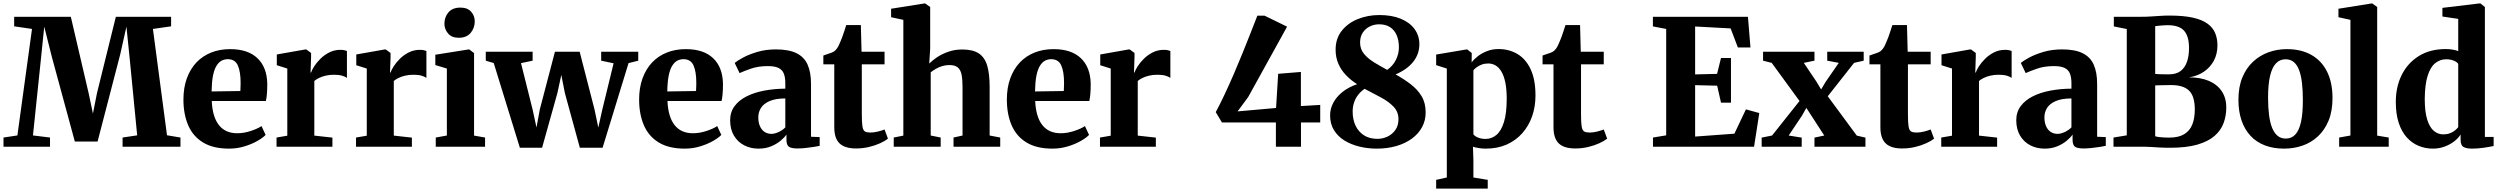

<svg xmlns="http://www.w3.org/2000/svg" viewBox="-22 -839 14300 1098"><path d="M77.5 -64.5 161 -673.5 59 -688.5V-743H383L485 -305.5L509.5 -189.5L532.5 -306L640.5 -743H956.5V-688.5L852.5 -673.5L933 -65.5L1010 -52.5V0H679V-52.5L762.5 -65L719 -511L701 -686.5L665.5 -528L536 -29.5H406L274.5 -513.5L231 -686.5L213 -511L166.5 -64.5L264 -52.5V0H-2V-52.5Z M1288 11Q1196.5 11 1138.8 -24.5Q1081 -60 1054 -123.2Q1027 -186.5 1027 -269.5Q1027 -337.5 1046.5 -391Q1066 -444.5 1101.2 -481.8Q1136.5 -519 1185.5 -538.5Q1234.5 -558 1294 -558Q1396 -558 1450.2 -506.2Q1504.5 -454.5 1506.5 -360.5Q1506.5 -327 1504.5 -302.8Q1502.5 -278.5 1498.5 -261.5H1189Q1191 -216 1201.2 -181.5Q1211.5 -147 1229.8 -123.8Q1248 -100.5 1274.2 -88.8Q1300.5 -77 1335 -77Q1372.5 -77 1412 -90Q1451.5 -103 1473.5 -118L1497 -67.5Q1481.5 -51 1449.5 -32.8Q1417.5 -14.5 1375.5 -1.8Q1333.5 11 1288 11ZM1188 -316 1352.5 -318.5Q1353 -330.5 1353.5 -342Q1354 -353.5 1354 -365.5Q1354 -428.5 1338.2 -464.5Q1322.5 -500.5 1280.5 -500.5Q1261 -500.5 1244.8 -491.8Q1228.5 -483 1215.8 -462.2Q1203 -441.5 1196 -406Q1189 -370.5 1188 -316Z M1559.5 0V-52.5L1621 -63V-447L1561 -466V-527.5L1722.5 -556H1730L1757 -536V-512.5L1754 -424H1757Q1761 -437.5 1774.5 -459Q1788 -480.5 1810 -502.5Q1832 -524.5 1861 -539.2Q1890 -554 1924.5 -554Q1938 -554 1947 -552Q1956 -550 1962 -547.5V-393.5Q1952 -401 1934.2 -406.2Q1916.5 -411.5 1888 -411.5Q1861.5 -411.5 1839.8 -406.2Q1818 -401 1802 -393Q1786 -385 1775.5 -376V-63.5L1879 -52V0Z M2014 0V-52.5L2075.5 -63V-447L2015.5 -466V-527.5L2177 -556H2184.5L2211.5 -536V-512.5L2208.5 -424H2211.5Q2215.5 -437.5 2229 -459Q2242.5 -480.5 2264.5 -502.5Q2286.5 -524.5 2315.5 -539.2Q2344.5 -554 2379 -554Q2392.5 -554 2401.5 -552Q2410.5 -550 2416.5 -547.5V-393.5Q2406.5 -401 2388.8 -406.2Q2371 -411.5 2342.5 -411.5Q2316 -411.5 2294.2 -406.2Q2272.5 -401 2256.5 -393Q2240.5 -385 2230 -376V-63.5L2333.5 -52V0Z M2470 0V-52.5L2533.5 -64V-447L2467.5 -467V-526L2656 -556H2662L2689 -535.5V-63.5L2752 -52.5V0ZM2601 -623Q2561 -623 2540.2 -647.8Q2519.5 -672.5 2519.5 -703Q2519.5 -741.5 2542.8 -768.5Q2566 -795.5 2610.5 -795.5H2611.5Q2651.5 -795.5 2672.2 -772Q2693 -748.5 2693 -717Q2693 -679.5 2669.8 -651.2Q2646.5 -623 2602 -623Z M2756 -492V-543H3024V-492L2957.5 -478L3024 -212L3046 -110L3065 -213L3151.5 -543H3293L3378 -212.5L3399.5 -109.5L3422.5 -212.5L3487 -477L3416 -492V-543H3628V-492L3572.5 -478L3424 6H3294L3208.5 -306.5L3188 -410.5L3165.5 -306.5L3078 6H2951L2801.5 -478.5Z M3894 11Q3802.5 11 3744.8 -24.5Q3687 -60 3660 -123.2Q3633 -186.5 3633 -269.5Q3633 -337.5 3652.5 -391Q3672 -444.5 3707.2 -481.8Q3742.5 -519 3791.5 -538.5Q3840.5 -558 3900 -558Q4002 -558 4056.2 -506.2Q4110.5 -454.5 4112.5 -360.5Q4112.5 -327 4110.5 -302.8Q4108.5 -278.5 4104.5 -261.5H3795Q3797 -216 3807.2 -181.5Q3817.5 -147 3835.8 -123.8Q3854 -100.5 3880.2 -88.8Q3906.5 -77 3941 -77Q3978.5 -77 4018 -90Q4057.5 -103 4079.5 -118L4103 -67.5Q4087.5 -51 4055.5 -32.8Q4023.5 -14.5 3981.5 -1.8Q3939.5 11 3894 11ZM3794 -316 3958.5 -318.5Q3959 -330.5 3959.5 -342Q3960 -353.5 3960 -365.5Q3960 -428.5 3944.2 -464.5Q3928.5 -500.5 3886.5 -500.5Q3867 -500.5 3850.8 -491.8Q3834.5 -483 3821.8 -462.2Q3809 -441.5 3802 -406Q3795 -370.5 3794 -316Z M4315.5 11Q4270.5 11 4233.8 -8Q4197 -27 4175.2 -63.5Q4153.5 -100 4153.5 -151.5Q4153.5 -198 4178.8 -232Q4204 -266 4247.8 -288Q4291.5 -310 4348.5 -320.8Q4405.5 -331.5 4469 -332V-363Q4469 -396.5 4460.5 -418Q4452 -439.5 4430.5 -450.2Q4409 -461 4369.5 -461Q4314.5 -461 4272.8 -446.5Q4231 -432 4207.5 -421L4179.5 -479Q4193 -491 4226.5 -509.2Q4260 -527.5 4308.5 -542Q4357 -556.5 4415.5 -556.5Q4488.5 -556.5 4532.5 -535Q4576.5 -513.5 4596.2 -469.8Q4616 -426 4616 -358.5V-57L4665.5 -55V-5Q4654 -2.5 4632.5 1Q4611 4.5 4585.8 7.2Q4560.5 10 4539 10Q4503 10 4489.2 0Q4475.5 -10 4475.5 -40.5V-69.5Q4464 -52.5 4441.5 -33.8Q4419 -15 4387.2 -2Q4355.5 11 4315.5 11ZM4389.5 -73.5Q4408 -73.5 4430.8 -84Q4453.5 -94.5 4469 -110.5V-276Q4414 -276 4379.8 -261.2Q4345.5 -246.5 4330 -222.2Q4314.5 -198 4314.5 -168.5Q4314.5 -138.5 4324 -117.2Q4333.5 -96 4350.2 -84.8Q4367 -73.5 4389.5 -73.5Z M4873 10Q4809.5 10 4779.2 -19Q4749 -48 4749 -111.5V-471H4686.5V-521.5Q4698 -526 4710.2 -529.8Q4722.5 -533.5 4733 -537.5Q4743.5 -541.5 4750.5 -547Q4758 -553.5 4763.8 -561.2Q4769.5 -569 4774.2 -578.5Q4779 -588 4783.5 -599.5Q4789 -611.5 4795 -628Q4801 -644.5 4806.8 -662.5Q4812.5 -680.5 4817.5 -695.5H4901L4905 -543H5036.5V-471H4906.5V-185.5Q4906.5 -137.5 4910.2 -115.2Q4914 -93 4924.8 -87Q4935.5 -81 4955.5 -81Q4977 -81 4999.2 -86.8Q5021.5 -92.5 5036.5 -98.5L5056 -46Q5039 -32.5 5011 -19.8Q4983 -7 4947.8 1.5Q4912.5 10 4873 10Z M5144 -63.5V-725.5L5074 -740.5V-789L5262.5 -819H5269L5297.5 -799V-560.5L5292 -475.5Q5309 -493 5337 -511.8Q5365 -530.5 5401.8 -543.2Q5438.5 -556 5481 -556Q5541.5 -556 5575.5 -533.5Q5609.5 -511 5623.5 -463.8Q5637.5 -416.5 5637.5 -342.5V-64L5698 -52.5V0H5431V-52.5L5482.5 -64V-342Q5482.5 -385.5 5476.8 -413Q5471 -440.5 5454.8 -453.8Q5438.5 -467 5407.5 -467Q5386.5 -467 5366.5 -461Q5346.5 -455 5329.8 -445.2Q5313 -435.5 5300.5 -425.5V-64L5357.5 -52.5V0H5089V-52.5Z M5997 11Q5905.5 11 5847.8 -24.5Q5790 -60 5763 -123.2Q5736 -186.5 5736 -269.5Q5736 -337.5 5755.5 -391Q5775 -444.5 5810.2 -481.8Q5845.5 -519 5894.5 -538.5Q5943.5 -558 6003 -558Q6105 -558 6159.2 -506.2Q6213.5 -454.5 6215.5 -360.5Q6215.5 -327 6213.5 -302.8Q6211.5 -278.5 6207.5 -261.5H5898Q5900 -216 5910.2 -181.5Q5920.5 -147 5938.8 -123.8Q5957 -100.5 5983.2 -88.8Q6009.5 -77 6044 -77Q6081.5 -77 6121 -90Q6160.5 -103 6182.5 -118L6206 -67.5Q6190.5 -51 6158.5 -32.8Q6126.5 -14.5 6084.5 -1.8Q6042.5 11 5997 11ZM5897 -316 6061.5 -318.5Q6062 -330.5 6062.5 -342Q6063 -353.5 6063 -365.5Q6063 -428.5 6047.2 -464.5Q6031.5 -500.5 5989.5 -500.5Q5970 -500.5 5953.8 -491.8Q5937.5 -483 5924.8 -462.2Q5912 -441.5 5905 -406Q5898 -370.5 5897 -316Z M6268.5 0V-52.5L6330 -63V-447L6270 -466V-527.5L6431.5 -556H6439L6466 -536V-512.5L6463 -424H6466Q6470 -437.5 6483.5 -459Q6497 -480.5 6519 -502.5Q6541 -524.5 6570 -539.2Q6599 -554 6633.5 -554Q6647 -554 6656 -552Q6665 -550 6671 -547.5V-393.5Q6661 -401 6643.2 -406.2Q6625.5 -411.5 6597 -411.5Q6570.5 -411.5 6548.8 -406.2Q6527 -401 6511 -393Q6495 -385 6484.5 -376V-63.5L6588 -52V0Z M7274.5 0V-138.5H6966L6930.5 -198Q6954.5 -242 6980.2 -296.8Q7006 -351.5 7031.8 -411Q7057.5 -470.5 7082 -530.8Q7106.5 -591 7128.5 -647Q7150.5 -703 7168.5 -749.5H7209.5L7338.5 -686.5L7116 -284L7055.5 -202L7275.5 -221.5L7287.5 -417L7417.5 -427.5V-232.5L7528 -239V-138.5H7418V0Z M7851.5 11Q7800.5 11 7752.8 -0.5Q7705 -12 7667 -35.2Q7629 -58.5 7606.8 -94.5Q7584.5 -130.5 7584.5 -179.5Q7584.5 -216.5 7602.5 -250.8Q7620.5 -285 7655 -312.8Q7689.5 -340.5 7739 -357.5Q7703.5 -380 7675.8 -408.8Q7648 -437.5 7632 -474Q7616 -510.5 7616 -555Q7616 -618.5 7651 -662.8Q7686 -707 7743 -730Q7800 -753 7866 -753Q7937 -753 7988.2 -732Q8039.5 -711 8067.2 -673.2Q8095 -635.5 8095 -586Q8095 -530 8060 -485.8Q8025 -441.5 7959 -413.5Q8006 -387.5 8045.2 -357.5Q8084.5 -327.5 8107.8 -288.8Q8131 -250 8131 -196Q8131 -149.5 8110.2 -111.5Q8089.5 -73.5 8051.8 -46Q8014 -18.5 7963 -3.8Q7912 11 7851.5 11ZM7855 -45Q7886 -45 7913.5 -58.2Q7941 -71.5 7958.2 -96.5Q7975.5 -121.5 7975.5 -157Q7975.5 -199.5 7947.5 -228.8Q7919.5 -258 7875.2 -281.8Q7831 -305.5 7782 -331Q7761.5 -317.5 7746 -298Q7730.5 -278.5 7722 -254Q7713.5 -229.5 7713.5 -201Q7713.5 -155.5 7730.2 -120.2Q7747 -85 7778.5 -65Q7810 -45 7855 -45ZM7911 -439.5Q7943 -461.5 7960.5 -496Q7978 -530.5 7978 -568Q7978 -608 7965.2 -637.8Q7952.5 -667.5 7927.2 -683.8Q7902 -700 7865.5 -700Q7836.5 -700 7811.5 -687.8Q7786.5 -675.5 7771.2 -652.2Q7756 -629 7756 -596Q7756 -558.5 7777.8 -531.8Q7799.5 -505 7834.8 -483.2Q7870 -461.5 7911 -439.5Z M8191 239.5V189.5L8252 176V-447L8191 -466.5V-527L8362.5 -556H8369L8394.5 -536L8394 -482Q8406 -499 8428.5 -516.8Q8451 -534.5 8481.5 -546.5Q8512 -558.5 8547.5 -558.5Q8608 -558.5 8655.8 -530.2Q8703.5 -502 8731.2 -443.2Q8759 -384.5 8759 -292.5Q8759 -229 8739.8 -174Q8720.5 -119 8683.5 -77.2Q8646.5 -35.5 8594 -12.2Q8541.5 11 8474.5 11Q8454 11 8433.2 7.5Q8412.5 4 8401.5 0L8404 78V176L8486 189.5V239.5ZM8473.5 -44.5Q8508.5 -44.5 8535.8 -67.5Q8563 -90.5 8578.8 -141.2Q8594.5 -192 8594.5 -274Q8594.5 -329 8586.5 -367.5Q8578.5 -406 8564 -430Q8549.5 -454 8530.5 -465Q8511.5 -476 8489 -476Q8468.5 -476 8451.8 -469.8Q8435 -463.5 8422.8 -454.5Q8410.5 -445.5 8404 -437V-71Q8411.5 -60 8430.5 -52.2Q8449.5 -44.5 8473.5 -44.5Z M8986 10Q8922.5 10 8892.2 -19Q8862 -48 8862 -111.5V-471H8799.5V-521.5Q8811 -526 8823.2 -529.8Q8835.5 -533.5 8846 -537.5Q8856.5 -541.5 8863.5 -547Q8871 -553.5 8876.8 -561.2Q8882.5 -569 8887.2 -578.5Q8892 -588 8896.5 -599.5Q8902 -611.5 8908 -628Q8914 -644.5 8919.8 -662.5Q8925.5 -680.5 8930.5 -695.5H9014L9018 -543H9149.5V-471H9019.5V-185.5Q9019.5 -137.5 9023.2 -115.2Q9027 -93 9037.8 -87Q9048.5 -81 9068.5 -81Q9090 -81 9112.2 -86.8Q9134.5 -92.5 9149.5 -98.5L9169 -46Q9152 -32.5 9124 -19.8Q9096 -7 9060.8 1.5Q9025.5 10 8986 10Z M9506.5 -65V-673.5L9430.5 -688V-743H9974L9988.5 -567.5H9916.5L9875 -676.5L9672 -687.5V-413.5L9797.5 -416.5L9820 -507.5H9877V-252H9820L9798 -349L9672 -352V-58L9896.5 -74.5L9962.5 -213.5L10039 -192.5L10009 0H9431V-52.5Z M10112 -64 10269 -261.5 10110 -479.5 10060.5 -492V-543H10354.5V-492L10293.5 -479.5L10365.5 -372.5L10392.5 -327.5L10418.5 -371L10493.5 -479.5L10427.5 -492V-543H10636V-492L10581 -479.5L10430.5 -288.5L10596.5 -63.5L10646 -52V0H10354.5V-52L10410.5 -64L10338.5 -175L10308 -222L10283 -177.5L10207 -64L10281.5 -52V0H10052.5V-52Z M10855.5 10Q10792 10 10761.8 -19Q10731.5 -48 10731.5 -111.5V-471H10669V-521.5Q10680.5 -526 10692.8 -529.8Q10705 -533.5 10715.5 -537.5Q10726 -541.5 10733 -547Q10740.5 -553.5 10746.2 -561.2Q10752 -569 10756.8 -578.5Q10761.5 -588 10766 -599.5Q10771.5 -611.5 10777.5 -628Q10783.5 -644.5 10789.2 -662.5Q10795 -680.5 10800 -695.5H10883.5L10887.5 -543H11019V-471H10889V-185.5Q10889 -137.5 10892.8 -115.2Q10896.5 -93 10907.2 -87Q10918 -81 10938 -81Q10959.5 -81 10981.8 -86.8Q11004 -92.5 11019 -98.5L11038.5 -46Q11021.5 -32.5 10993.5 -19.8Q10965.5 -7 10930.2 1.5Q10895 10 10855.5 10Z M11079.5 0V-52.5L11141 -63V-447L11081 -466V-527.5L11242.5 -556H11250L11277 -536V-512.5L11274 -424H11277Q11281 -437.5 11294.5 -459Q11308 -480.5 11330 -502.5Q11352 -524.5 11381 -539.2Q11410 -554 11444.5 -554Q11458 -554 11467 -552Q11476 -550 11482 -547.5V-393.5Q11472 -401 11454.2 -406.2Q11436.5 -411.5 11408 -411.5Q11381.5 -411.5 11359.8 -406.2Q11338 -401 11322 -393Q11306 -385 11295.5 -376V-63.5L11399 -52V0Z M11670.5 11Q11625.5 11 11588.8 -8Q11552 -27 11530.2 -63.5Q11508.5 -100 11508.5 -151.5Q11508.5 -198 11533.8 -232Q11559 -266 11602.8 -288Q11646.5 -310 11703.5 -320.8Q11760.5 -331.5 11824 -332V-363Q11824 -396.5 11815.5 -418Q11807 -439.5 11785.5 -450.2Q11764 -461 11724.5 -461Q11669.5 -461 11627.8 -446.5Q11586 -432 11562.5 -421L11534.5 -479Q11548 -491 11581.5 -509.2Q11615 -527.5 11663.5 -542Q11712 -556.5 11770.5 -556.5Q11843.5 -556.5 11887.5 -535Q11931.5 -513.5 11951.2 -469.8Q11971 -426 11971 -358.5V-57L12020.5 -55V-5Q12009 -2.5 11987.5 1Q11966 4.5 11940.8 7.2Q11915.5 10 11894 10Q11858 10 11844.2 0Q11830.5 -10 11830.5 -40.5V-69.5Q11819 -52.5 11796.5 -33.8Q11774 -15 11742.2 -2Q11710.5 11 11670.5 11ZM11744.5 -73.5Q11763 -73.5 11785.8 -84Q11808.5 -94.5 11824 -110.5V-276Q11769 -276 11734.8 -261.2Q11700.5 -246.5 11685 -222.2Q11669.5 -198 11669.5 -168.5Q11669.5 -138.5 11679 -117.2Q11688.5 -96 11705.2 -84.8Q11722 -73.5 11744.5 -73.5Z M12140.5 -65V-673L12066.5 -688V-743H12220.5Q12252 -743 12279 -744.8Q12306 -746.5 12331.5 -748.2Q12357 -750 12383.5 -750Q12465.5 -750 12518.8 -738Q12572 -726 12602.8 -703.2Q12633.5 -680.5 12646.2 -649.2Q12659 -618 12659 -580Q12659 -529.5 12637.8 -490.8Q12616.5 -452 12579.8 -427.8Q12543 -403.5 12496 -396.5Q12560.5 -397 12608.5 -377Q12656.5 -357 12683 -318.2Q12709.5 -279.5 12709.5 -224.5Q12709.5 -176.5 12694 -134.8Q12678.5 -93 12642.2 -61.5Q12606 -30 12544 -12Q12482 6 12389 6Q12353 6 12328 4.5Q12303 3 12278.8 1.5Q12254.5 0 12222 0H12064.5V-52.5ZM12303 -416Q12310.5 -415.5 12320.8 -415Q12331 -414.5 12342 -414.2Q12353 -414 12364 -414Q12375 -414 12383.5 -414Q12424 -414 12448.8 -433.2Q12473.5 -452.5 12485 -486.2Q12496.5 -520 12496.5 -564.5Q12496.5 -631 12468.5 -663Q12440.5 -695 12373.5 -695Q12364 -695 12350 -694Q12336 -693 12323 -691.8Q12310 -690.5 12303 -689.5ZM12303 -60Q12311 -57 12324.8 -55.2Q12338.5 -53.5 12354 -52.8Q12369.5 -52 12383 -52Q12437 -52 12469.2 -71.8Q12501.5 -91.5 12515.5 -127.8Q12529.5 -164 12529.5 -213Q12529.5 -288.5 12497 -320.5Q12464.5 -352.5 12394.5 -352.5Q12383.5 -352.5 12370.5 -352.2Q12357.5 -352 12344.8 -351.8Q12332 -351.5 12321.2 -351.2Q12310.5 -351 12303 -350.5Z M12779 -268Q12779 -342 12801.5 -396.2Q12824 -450.5 12863 -486.5Q12902 -522.5 12951.5 -540.2Q13001 -558 13056 -558Q13138 -558 13196.5 -524.8Q13255 -491.5 13286 -429Q13317 -366.5 13317 -278.5Q13317 -203.5 13294.5 -149Q13272 -94.5 13233.2 -58.8Q13194.5 -23 13144.8 -6Q13095 11 13040 11Q12979 11 12930.5 -7.5Q12882 -26 12848.2 -62.2Q12814.5 -98.5 12796.8 -150.2Q12779 -202 12779 -268ZM13050 -46.5Q13083 -46.5 13104.5 -69.8Q13126 -93 13136.8 -141.5Q13147.5 -190 13147.5 -265.5Q13147.5 -320.5 13142.5 -364Q13137.5 -407.5 13126 -438Q13114.5 -468.5 13095.5 -484.2Q13076.5 -500 13048.5 -500Q13016 -500 12993.8 -476.8Q12971.5 -453.5 12960 -405.2Q12948.5 -357 12948.5 -280.5Q12948.5 -225.5 12954 -182Q12959.5 -138.5 12971.5 -108.5Q12983.5 -78.5 13002.8 -62.5Q13022 -46.5 13050 -46.5Z M13419.5 -64V-725.5L13351 -740.5V-789L13539 -819H13545L13572.5 -799V-63.5L13638.5 -52.5V0H13355V-52.5Z M13891 11Q13848 11 13809.8 -4.8Q13771.5 -20.5 13742 -53Q13712.5 -85.5 13695.8 -136Q13679 -186.5 13679 -256Q13679 -342.5 13713 -410.8Q13747 -479 13811 -518.8Q13875 -558.5 13965 -558.5Q13985.5 -558.5 14004 -555.2Q14022.5 -552 14036 -547V-731L13945.5 -744.5V-794L14153.5 -819H14163.5L14188.5 -799V-56H14238.5V-4Q14218 0.5 14182.8 5.8Q14147.5 11 14114.5 11Q14084 11 14066.8 1.8Q14049.5 -7.5 14049.5 -40.5V-70Q14035.5 -47.5 14011.2 -29.2Q13987 -11 13956 0Q13925 11 13891 11ZM13950.5 -70.5Q13971.5 -70.5 13988.2 -76.8Q14005 -83 14017 -92.8Q14029 -102.5 14036 -112V-473.5Q14029 -485 14009.8 -492.5Q13990.5 -500 13967.5 -500Q13931.5 -500 13904 -477.5Q13876.5 -455 13861 -405.5Q13845.5 -356 13844.5 -274.5Q13844.5 -200.5 13858.5 -155.5Q13872.5 -110.5 13896.5 -90.5Q13920.5 -70.5 13950.5 -70.5Z"/></svg>

Font: Merriweather 48pt ExtraBold
Style: Regular
Weight: 800
Version: Version 2.100